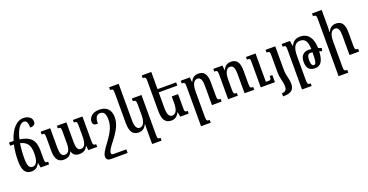

<svg xmlns="http://www.w3.org/2000/svg" viewBox="-37 -1671 5387 2811"><g transform="rotate(-20 2656.5 -265.5)"><path d="M186 10C246 10 285 -22 309 -73H313L327 0H459V-42C415 -42 409 -47 409 -113V-233C409 -393 346 -468 176 -493C209 -638 267 -715 321 -715C362 -715 382 -687 383 -601C437 -601 466 -623 466 -663C466 -723 417 -767 331 -767C230 -767 137 -670 87 -500C65 -502 41 -502 16 -502V-452C36 -452 56 -451 74 -450C57 -378 48 -295 48 -202C48 -48 94 10 186 10ZM147 -203C147 -292 154 -371 165 -438C278 -410 310 -343 310 -228C310 -112 282 -49 221 -49C170 -49 147 -94 147 -203Z M1009 -492V-453C1052 -453 1059 -445 1059 -382V-215C1059 -116 1035 -53 975 -53C925 -53 907 -94 907 -191V-492H758V-453C801 -453 808 -445 808 -380V-202C808 -108 786 -53 724 -53C673 -53 655 -100 655 -191V-492H506V-450C550 -450 556 -443 556 -379V-174C556 -46 602 10 687 10C751 10 795 -17 814 -72H817C833 -14 870 10 930 10C1000 10 1037 -21 1058 -69H1062L1069 0H1208V-42C1162 -42 1157 -52 1157 -114V-492Z M1419 -502C1306 -502 1255 -434 1255 -375C1255 -331 1277 -315 1333 -315C1333 -407 1360 -450 1416 -450C1473 -450 1499 -410 1499 -322C1499 -239 1478 -161 1372 -19C1286 95 1266 138 1266 171C1266 223 1293 236 1341 236H1596V180H1397C1371 180 1363 169 1363 153C1364 118 1379 94 1460 -11C1566 -149 1598 -231 1598 -322C1598 -437 1536 -502 1419 -502Z M1978 236H2125V193C2081 193 2077 188 2077 122V-492H1927V-450C1966 -450 1978 -442 1978 -374V-217C1978 -122 1951 -49 1891 -49C1839 -49 1819 -105 1819 -204V-760H1670V-718C1714 -718 1720 -711 1720 -645V-186C1720 -49 1764 10 1855 10C1915 10 1952 -22 1976 -73H1980C1979 -51 1978 -24 1978 -2Z M2585 -321H2486V-217C2486 -122 2460 -54 2399 -54C2348 -54 2327 -105 2327 -204V-442H2617V-492H2327V-760H2178V-718C2222 -718 2228 -711 2228 -645V-186C2228 -49 2272 10 2363 10C2423 10 2460 -22 2484 -73H2488L2502 0H2633V-42C2589 -42 2585 -47 2585 -113Z M3146 -42C3103 -42 3095 -50 3095 -116V-315C3095 -444 3054 -502 2964 -502C2895 -502 2863 -466 2840 -417H2837L2830 -492H2688V-450C2733 -450 2740 -441 2740 -380V236H2891V193C2848 193 2839 187 2839 124V-273C2839 -378 2872 -437 2926 -437C2980 -437 2996 -382 2996 -298V0H3146Z M3654 -42C3611 -42 3603 -50 3603 -116V-315C3603 -444 3562 -502 3472 -502C3403 -502 3371 -466 3348 -417H3345L3338 -492H3196V-450C3241 -450 3248 -441 3248 -380V0H3399V-42C3356 -42 3347 -49 3347 -113V-273C3347 -378 3380 -437 3434 -437C3488 -437 3504 -387 3504 -298V0H3654ZM3977 -111H3936C3936 -57 3930 -50 3893 -50H3854V-492H3705V-450H3714C3750 -450 3756 -444 3756 -403V0H3977Z M4062 -132C4062 -19 4095 22 4095 108C4095 161 4072 187 4024 187H4018V236H4031C4146 236 4194 191 4194 105C4194 13 4161 -24 4161 -131V-492H4010V-450H4019C4056 -450 4062 -439 4062 -377Z M4313 236H4463V196C4424 196 4412 190 4412 132V-245C4412 -376 4445 -445 4530 -445C4608 -445 4639 -391 4644 -275C4630 -277 4615 -277 4601 -277C4521 -277 4473 -228 4473 -134C4473 -40 4513 10 4603 10C4690 10 4734 -56 4741 -204C4755 -200 4768 -195 4781 -190L4794 -234C4777 -242 4759 -249 4742 -255C4739 -417 4666 -502 4552 -502C4480 -502 4437 -473 4408 -411H4403L4390 -492H4261V-450C4307 -450 4313 -442 4313 -386ZM4557 -130C4557 -195 4575 -226 4611 -226C4621 -226 4633 -226 4644 -224C4643 -78 4632 -40 4601 -40C4575 -40 4557 -68 4557 -130Z M5289 -42C5246 -42 5238 -50 5238 -116V-315C5238 -444 5197 -502 5107 -502C5038 -502 5006 -463 4983 -415H4979C4981 -440 4982 -466 4982 -492V-760H4831V-718C4876 -718 4883 -709 4883 -648V236H5034V193C4991 193 4982 187 4982 124V-273C4982 -379 5015 -437 5069 -437C5123 -437 5139 -387 5139 -298V0H5289Z"/></g></svg>

Font: Noto Serif Armenian ExtraCondensed SemiBold
Style: Regular
Weight: 600
Width: 2
Designer: Monotype Design Team
Foundry: Monotype Imaging Inc.
Version: Version 2.008